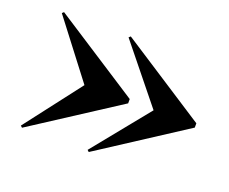

<svg xmlns="http://www.w3.org/2000/svg" viewBox="-87 -766 903 757"><g transform="rotate(20 365.0 -387.5)"><path d="M238.5 -387 57.5 -151.5 64.5 -145 425 -378.5V-396.5L64.5 -630L57.5 -623.5ZM528.5 -387 337.5 -151.5 344.5 -145 704.5 -378.5V-396.5L344.5 -630L337.5 -623.5Z"/></g></svg>

Font: Bodoni* 16pt
Style: Bold
Weight: 700
Version: Version 2.3